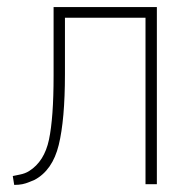

<svg xmlns="http://www.w3.org/2000/svg" viewBox="-20 -496 543 541"><path d="M422 -476V23H390V-446H163V-287Q163 -159 145.5 -87.5Q128 -16 77 11Q74 12 63.5 16.5Q53 21 43 23Q33 25 20 25L16 0Q20 -1 35.5 -4Q51 -7 62 -14Q105 -41 118 -102.5Q131 -164 131 -282V-476Z"/></svg>

Font: LINE Seed Sans KR Thin
Style: Regular
Weight: 250
Designer: LINE BX Design & Sandoll Inc & Dalton Maag Ltd
Foundry: Sandoll Inc.
Version: Version 1.000